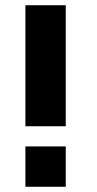

<svg xmlns="http://www.w3.org/2000/svg" viewBox="-20 -713 372 733"><path d="M77 -231V-693H231V-231ZM77 0V-154H231V0Z"/></svg>

Font: Coral Pixels
Style: Regular
Weight: 400
Designer: Tanukizamurai
Foundry: TanukiFont
Version: Version 1.000; ttfautohint (v1.8.4.7-5d5b)